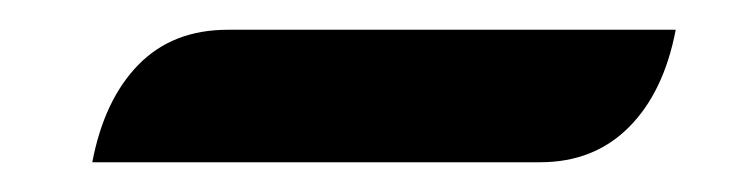

<svg xmlns="http://www.w3.org/2000/svg" viewBox="-20 -356 503 129"><path d="M133 -336H434Q426 -294 402.5 -270.5Q379 -247 343 -247H42Q50 -289 73 -312.5Q96 -336 133 -336Z"/></svg>

Font: K2D Medium
Style: Italic
Weight: 500
Italic angle: -10°
Designer: Katatrad Aksorn Co.,Ltd.
Foundry: Cadson Demak Co.,Ltd.
Version: Version 1.000; ttfautohint (v1.6)